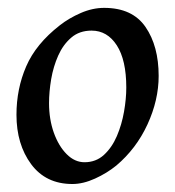

<svg xmlns="http://www.w3.org/2000/svg" viewBox="-20 -440 436 478"><path d="M375 -251Q375 -190.9 347.2 -130.4Q319.3 -69.8 269.5 -27.8Q246.1 -8.8 216.6 4.6Q187 18.1 160.2 18.1Q94.2 18.1 57.6 -31.2Q21 -80.6 21 -154.3Q21 -218.8 45.2 -274.7Q69.3 -330.6 128.9 -377Q151.9 -395 181.2 -407.7Q210.4 -420.4 239.3 -420.4Q309.6 -420.4 342.3 -372.8Q375 -325.2 375 -251ZM294.4 -222.2Q294.4 -290.5 270.8 -327.1Q247.1 -363.8 208 -363.8Q177.7 -363.8 157.5 -346.4Q137.2 -329.1 125 -301.8Q112.8 -274.4 107.4 -242.9Q102.1 -211.4 102.1 -183.1Q102.1 -143.1 114 -109.6Q126 -76.2 146 -56.2Q166 -36.1 190.4 -36.1Q218.8 -36.1 238.8 -54.4Q258.8 -72.8 271 -101.3Q283.2 -129.9 288.8 -162.1Q294.4 -194.3 294.4 -222.2Z"/></svg>

Font: Dai Banna SIL
Style: Italic
Weight: 400
Italic angle: -11°
Designer: Victor Gaultney
Foundry: SIL International
Version: Version 4.000